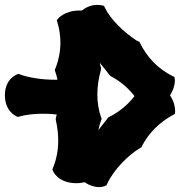

<svg xmlns="http://www.w3.org/2000/svg" viewBox="-36 -745 736 785"><path d="M680 -291C680 -301 678 -328 659 -355C675 -380 679 -403 679 -415C679 -420 678 -424 678 -424L677 -431L671 -433C610 -464 566 -509 536 -570L534 -574L530 -576L521 -580C470 -614 416 -665 392 -715L390 -720L386 -722C385 -722 375 -725 361 -725C345 -725 323 -721 299 -702H289C228 -702 201 -669 200 -667L196 -662L198 -656C207 -627 211 -598 211 -570C211 -535 204 -499 190 -464L188 -460L189 -455C193 -443 197 -431 199 -419H187C134 -419 79 -428 45 -441L41 -443L36 -442C34 -441 -16 -424 -16 -356C-16 -289 30 -270 32 -269L36 -267L41 -268C68 -276 103 -280 140 -280C158 -280 177 -279 196 -277L192 -261V-255C199 -225 202 -197 202 -170C202 -131 195 -93 180 -57L178 -52L180 -48C180 -46 200 4 277 4C289 4 300 2 310 0C332 15 353 20 368 20C383 20 393 16 394 15L399 13L401 9C428 -51 488 -111 540 -142L543 -143L544 -147C572 -201 614 -244 673 -276L679 -279L680 -286ZM378 -263C367 -294 362 -326 362 -359C362 -391 367 -425 377 -461V-468C375 -475 373 -481 372 -488C386 -472 399 -455 411 -439L416 -434C454 -414 487 -387 514 -352C486 -316 451 -287 409 -266L405 -264L403 -260C396 -250 380 -232 366 -213C369 -227 373 -241 378 -255L380 -259Z"/></svg>

Font: Hanalei Fill
Style: Regular
Weight: 400
Designer: Astigmatic (AOETI)
Foundry: Astigmatic (AOETI)
Version: Version 1.000